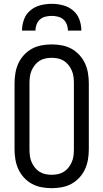

<svg xmlns="http://www.w3.org/2000/svg" viewBox="-20 -975 540 1003"><path d="M250 8Q223 8 196.5 3Q170 -2 147 -14.5Q124 -27 105.5 -47Q87 -67 76 -91Q65 -115 60.5 -141.5Q56 -168 56 -195V-540Q56 -567 60.5 -593.5Q65 -620 76 -644Q87 -668 105.5 -688Q124 -708 147 -720.5Q170 -733 196.5 -738Q223 -743 250 -743Q277 -743 303.5 -738Q330 -733 353 -720.5Q376 -708 394.5 -688Q413 -668 424 -644Q435 -620 439.5 -593.5Q444 -567 444 -540V-195Q444 -168 439.5 -141.5Q435 -115 424 -91Q413 -67 394.5 -47Q376 -27 353 -14.5Q330 -2 303.5 3Q277 8 250 8ZM250 -62Q267 -62 283.5 -65.5Q300 -69 314 -78Q328 -87 338.5 -100.5Q349 -114 355.5 -129.5Q362 -145 364 -161.5Q366 -178 366 -195V-540Q366 -557 364 -573.5Q362 -590 355.5 -605.5Q349 -621 338.5 -634.5Q328 -648 314 -657Q300 -666 283.5 -669.5Q267 -673 250 -673Q233 -673 216.5 -669.5Q200 -666 186 -657Q172 -648 161.5 -634.5Q151 -621 144.5 -605.5Q138 -590 136 -573.5Q134 -557 134 -540V-195Q134 -178 136 -161.5Q138 -145 144.5 -129.5Q151 -114 161.5 -100.5Q172 -87 186 -78Q200 -69 216.5 -65.5Q233 -62 250 -62ZM95 -815Q95 -845 105.5 -873.5Q116 -902 139 -921Q162 -940 191 -947.5Q220 -955 250 -955Q280 -955 309 -947.5Q338 -940 361 -921Q384 -902 394.5 -873.5Q405 -845 405 -815H335Q335 -831 329 -847Q323 -863 311 -873.5Q299 -884 282.5 -888Q266 -892 250 -892Q234 -892 217.5 -888Q201 -884 189 -873.5Q177 -863 171 -847Q165 -831 165 -815Z"/></svg>

Font: Huly
Style: Regular
Weight: 400
Designer: Belleve Invis
Foundry: Belleve Invis
Version: Version 33.2.5; ttfautohint (v1.8.4)